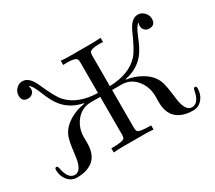

<svg xmlns="http://www.w3.org/2000/svg" viewBox="-127 -918 1335 1191"><g transform="rotate(-30 540.5 -323.0)"><path d="M1047.9 -84.5Q1047.9 -42.5 1023.9 -12.2Q997.6 21 957 21Q878.4 21 835.9 -18.6Q795.9 -55.7 795.9 -134.3Q795.9 -140.6 796.4 -153.8Q796.4 -167 796.4 -173.3Q796.4 -239.7 757.3 -288.6Q715.3 -340.8 650.4 -340.8H583V-67.9Q583 -54.2 587.4 -45.9Q596.2 -29.3 683.1 -29.8V0Q648.4 -2.9 624.5 -2.9H456.5Q432.6 -2.9 397.9 0V-29.8Q484.9 -29.3 493.7 -45.9Q498 -54.2 498 -67.9V-340.8H430.7Q365.7 -340.8 323.7 -288.6Q284.7 -239.7 284.7 -173.3Q284.7 -167 285.2 -153.8Q285.2 -140.6 285.2 -134.3Q285.2 -55.7 245.1 -18.6Q202.6 21 124 21Q83.5 21 57.1 -12.2Q33.2 -42.5 33.2 -84.5Q33.2 -100.6 44.9 -100.6Q53.7 -100.6 56.6 -85.4Q72.3 0 120.6 0Q163.6 0 178.2 -77.1Q184.1 -118.7 189.5 -159.7Q197.3 -212.4 209.5 -238.8Q231.9 -286.1 286.1 -317.4Q334.5 -345.7 391.1 -353.5V-357.4Q302.7 -374.5 251 -438Q221.7 -473.6 191.4 -550.8Q166.5 -612.8 146.5 -621.1Q151.4 -610.4 151.4 -599.1Q151.4 -580.1 138.7 -567.6Q126 -555.2 106.9 -555.2Q63 -555.2 63 -600.1Q63 -626.5 82 -646.5Q101.1 -666.5 127 -666.5Q175.8 -666.5 208.5 -591.3Q255.9 -482.9 286.1 -450.2Q356.9 -372.6 498 -368.7V-586.9Q498 -601.1 495.1 -608.4Q487.3 -627.9 425.8 -627.9Q420.9 -627.9 411.6 -627.4Q402.3 -627 397.9 -627V-657.2Q432.1 -654.3 456.5 -654.3H624.5Q648.9 -654.3 683.1 -657.2V-627Q678.7 -627 669.4 -627.4Q660.2 -627.9 655.3 -627.9Q593.8 -627.9 585.9 -608.4Q583 -601.1 583 -586.9V-368.7Q724.1 -372.6 794.9 -450.2Q825.2 -482.9 872.6 -591.3Q905.3 -666.5 954.1 -666.5Q980 -666.5 999 -646.5Q1018.1 -626.5 1018.1 -600.1Q1018.1 -555.2 974.1 -555.2Q955.1 -555.2 942.4 -567.6Q929.7 -580.1 929.7 -599.1Q929.7 -610.4 934.6 -621.1Q914.6 -612.8 889.6 -550.8Q859.4 -473.6 830.1 -438Q778.3 -374.5 689.9 -357.4V-353.5Q746.6 -345.7 794.9 -317.4Q849.1 -286.1 871.6 -238.8Q883.8 -212.4 891.6 -159.7Q897 -118.7 902.8 -77.1Q917.5 0 960.4 0Q1008.8 0 1024.4 -85.4Q1027.3 -100.6 1036.1 -100.6Q1047.9 -100.6 1047.9 -84.5Z"/></g></svg>

Font: Kurinto Book Core
Style: Regular
Weight: 400
Designer: Kurinto was developed by Clint Goss from a range of fonts that are compatible with the SIL Open Font License Version 1.1
Foundry: Clinton F. Goss
Version: Version 2.196; July 25, 2020